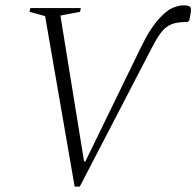

<svg xmlns="http://www.w3.org/2000/svg" viewBox="-20 -690 731 715"><path d="M546 -513 277 5H258L148 -630L90 -646L93 -660H281L278 -646L205 -632L293 -89H298L501 -506Q520 -546 538 -574.5Q556 -603 573 -621Q599 -650 621.5 -660Q644 -670 663 -670Q684 -670 688.5 -664Q693 -658 690 -641L685 -614L678 -608H673Q638 -608 617 -599Q596 -590 580 -569Q564 -548 546 -513Z"/></svg>

Font: Spectral ExtraLight
Style: Italic
Weight: 275
Italic angle: -10°
Designer: Jean-Baptiste Levee
Foundry: Production Type
Version: Version 2.001